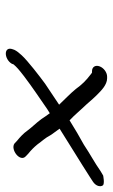

<svg xmlns="http://www.w3.org/2000/svg" viewBox="119 -633 396 674"><g transform="rotate(90 317.0 -296.0)"><path d="M234.7 -421C235.1 -420.8 237.7 -419.4 241.1 -416.5C262.9 -400 277.1 -385.4 292.3 -364.3C307.6 -345.3 328.3 -326 347.5 -305.5C324.3 -290.1 296.8 -271.8 273.8 -256.3C249.9 -238.8 193.2 -195.4 173.6 -173.7C165.4 -165 159.1 -156.9 155.1 -148.7L152.9 -142.5C141 -110 187.7 -111.7 203.9 -139.7L205.9 -145.4C215.6 -156.7 223 -163.4 248.8 -183.3C291.8 -215.6 318.5 -232.8 363 -263.8L377.5 -272.8C384.4 -263.8 391.6 -253 397.8 -243.6C413.1 -222.8 426.3 -211 438.4 -194.3C448.2 -180.4 461 -168.5 474.6 -157.5L483.6 -149C504.3 -133.4 551.5 -168.8 528.1 -189L519.5 -197.2C507.1 -207.1 497.2 -216.9 486.7 -229.7C475 -246.2 464.5 -256.2 455 -274.5C448.6 -285.1 440.1 -294.7 431.7 -307.2C491.2 -345 545.9 -377.8 602.7 -414.4L617.1 -423.8C633.8 -434.5 636.7 -450.4 631 -458.7C625.8 -466.4 596.1 -460.1 596.1 -460.1L581.4 -451.4C549.5 -429.1 523.3 -416 487.9 -392.4C459.7 -376.8 433.2 -361.6 402.4 -342.2C385.2 -358 363 -384.8 346.5 -401.6C332.8 -417.2 320.9 -431.3 306.8 -444.6C298.9 -452 278.1 -474 255 -474H249C234.3 -474 218.2 -462.2 212.9 -447.5C207.5 -432.8 215 -421 229.7 -421Z"/></g></svg>

Font: Take Off
Style: Moose
Weight: 400
Foundry: Cannot Into Space Fonts
Version: Version 0.89